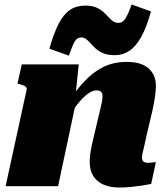

<svg xmlns="http://www.w3.org/2000/svg" viewBox="-20 -830 749 856"><path d="M5 0H239L325 -404L316 -397L331 -543H77L58 -457L67 -455Q78 -452 85.5 -449Q93 -446 96.5 -441.5Q100 -437 99 -431ZM635 -233 660 -339Q667 -372 671 -398.5Q675 -425 675 -448Q675 -496 642.5 -525Q610 -554 545 -554Q486 -554 440 -531Q394 -508 355.5 -466.5Q317 -425 279 -368L278 -298Q302 -336 325 -365Q348 -394 369.5 -410.5Q391 -427 411 -427Q425 -427 431 -420Q437 -413 437 -402Q437 -390 434.5 -376Q432 -362 427 -343L404 -246Q395 -209 389.5 -183.5Q384 -158 382 -140.5Q380 -123 380 -108Q380 -70 396 -45Q412 -20 441.5 -7Q471 6 510 6Q538 6 563.5 3.5Q589 1 612 -2.5Q635 -6 654 -10L675 -107Q671 -107 665.5 -106.5Q660 -106 654 -105Q648 -104 641 -104Q627 -104 620 -109.5Q613 -115 613 -128Q613 -136 616 -149Q619 -162 624 -183Q629 -204 635 -233ZM492 -584Q462 -584 442 -592Q422 -600 408.5 -612Q395 -624 385 -635.5Q375 -647 365 -655Q355 -663 342 -663Q323 -663 312.5 -644Q302 -625 287 -582L200 -613Q220 -682 241.5 -724Q263 -766 291.5 -785.5Q320 -805 360 -805Q389 -805 408 -797Q427 -789 440 -777.5Q453 -766 463 -754.5Q473 -743 483.5 -735.5Q494 -728 509 -728Q521 -728 530 -736.5Q539 -745 548 -763.5Q557 -782 567 -810L653 -779Q634 -709 610 -666Q586 -623 557 -603.5Q528 -584 492 -584Z"/></svg>

Font: Roboto Serif 20pt Black
Style: Italic
Weight: 900
Italic angle: -10°
Version: Version 1.008